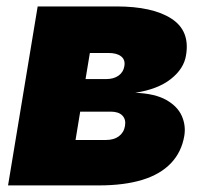

<svg xmlns="http://www.w3.org/2000/svg" viewBox="-20 -562 623 582"><path d="M4.4 0 94.2 -542.5H332.5Q442.4 -542.5 499.5 -505.6Q556.6 -468.8 543.9 -394.5Q537.6 -354 498.3 -322.8Q459 -291.5 390.1 -280.8Q450.2 -278.3 484.4 -258.8Q518.6 -239.3 531.2 -210.2Q543.9 -181.2 538.6 -149.9Q530.3 -101.1 498.3 -67.4Q466.3 -33.7 411.4 -16.8Q356.4 0 279.8 0ZM209 -137.7H301.3Q325.2 -137.7 340.3 -148.9Q355.5 -160.2 358.9 -180.2Q362.3 -200.2 350.8 -211.9Q339.4 -223.6 315.4 -223.6H223.1ZM239.3 -322.3H301.8Q324.7 -322.3 339.4 -332.8Q354 -343.3 356.9 -361.3Q360.4 -380.4 347.4 -390.9Q334.5 -401.4 309.1 -401.4H252.4Z"/></svg>

Font: Inter 16pt Black
Style: Italic
Weight: 900
Italic angle: -9.3988°
Version: Version 4.001;git-66647c0bb